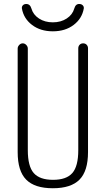

<svg xmlns="http://www.w3.org/2000/svg" viewBox="-20 -952 540 981"><path d="M70.3 -174.8V-704.1Q70.3 -713.9 78.1 -722.2Q85.9 -730.5 96.2 -730.5Q106.4 -730.5 114.3 -722.2Q122.1 -713.9 122.1 -704.1V-184.6Q122.1 -102.5 152.3 -67.9Q182.6 -33.2 251 -33.2Q319.3 -33.2 349.6 -67.9Q379.9 -102.5 379.9 -184.6V-705.1Q379.9 -715.8 386.7 -723.1Q393.6 -730.5 404.8 -730.5Q416 -730.5 422.9 -723.1Q429.7 -715.8 429.7 -705.1V-174.8Q429.7 -78.1 386.2 -34.2Q342.8 9.8 250 9.8Q157.2 9.8 113.8 -34.2Q70.3 -78.1 70.3 -174.8ZM359.4 -908.2Q366.2 -932.6 385.7 -931.6Q395.5 -931.6 402.3 -925.3Q409.2 -918.9 408.2 -909.2Q399.4 -857.4 356.4 -824.7Q313.5 -792 250 -792Q186.5 -792 143.6 -824.7Q100.6 -857.4 91.8 -909.2Q90.8 -918.9 97.2 -925.3Q103.5 -931.6 114.3 -931.6Q133.8 -931.6 140.6 -908.2Q149.4 -877 179.2 -857.4Q209 -837.9 250 -837.9Q291 -837.9 320.8 -857.4Q350.6 -877 359.4 -908.2Z"/></svg>

Font: Rounded Mgen+ 1mn light
Style: Regular
Weight: 200
Designer: [Source Han Sans]
Ryoko NISHIZUKA  (kana & ideographs); Paul D. Hunt (Latin, Greek & Cyrillic); Wenlong ZHANG  (bopomofo
Version: Version 1.059.20150602